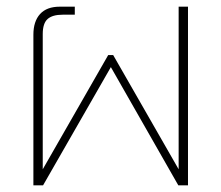

<svg xmlns="http://www.w3.org/2000/svg" viewBox="-20 -555 663 575"><path d="M80 -451Q80 -491 100 -513Q120 -535 159 -535H204V-511H168Q137 -511 122.5 -498Q108 -485 108 -453V-48L304 -390H319L515 -48V-535H543V0H514L312 -354L109 0H80Z"/></svg>

Font: Prompt Thin
Style: Regular
Weight: 250
Designer: Katatrad Team
Foundry: CadsonDemak
Version: Version 1.001